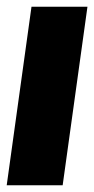

<svg xmlns="http://www.w3.org/2000/svg" viewBox="-23 -553 281 573"><path d="M238 -533 164 0H-3L71 -533Z"/></svg>

Font: Fira Sans Extra Condensed ExtraBold
Style: Italic
Weight: 800
Width: 3
Italic angle: -8°
Designer: Carrois Corporate & Edenspiekermann AG
Foundry: Carrois Corporate GbR & Edenspiekermann AG
Version: Version 4.203